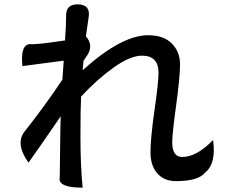

<svg xmlns="http://www.w3.org/2000/svg" viewBox="-20 -819 1040 883"><path d="M353 -375Q350 -321 350 -190Q350 -59 360 44Q252 44 254 3Q255 13 256 -98Q257 -210 259 -284Q160 -139 111 -71Q49 -158 93 -214Q190 -337 267 -453L273 -540L83 -515Q73 -617 120 -616Q145 -613 279 -633Q284 -705 284 -739Q280 -801 340 -799Q396 -797 388 -742L375 -652Q411 -611 382 -566L364 -539L360 -496Q539 -657 661 -657Q733 -657 770 -619Q808 -581 808 -523Q808 -466 790 -334Q772 -203 772 -165Q772 -97 818 -97Q884 -97 960 -175Q975 -66 923 -25Q892 14 789 14Q735 14 703 -22Q672 -58 672 -119Q672 -180 690 -309Q709 -439 709 -484Q709 -563 633 -563Q579 -563 502 -508Q426 -454 353 -375Z"/></svg>

Font: Swei Half Moon CJK TC
Style: Medium
Weight: 500
Version: Version 2.125